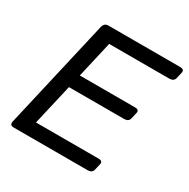

<svg xmlns="http://www.w3.org/2000/svg" viewBox="-158 -845 976 991"><g transform="rotate(30 330.0 -350.0)"><path d="M48.8 0Q24.4 0 30.8 -26.9L179.7 -673.3Q186 -700.2 210.4 -700.2H637.7Q664.6 -700.2 659.7 -678.2L651.4 -642.1Q646 -620.1 619.1 -620.1H261.2L211.4 -403.3H540Q566.9 -403.3 561.5 -381.3L553.2 -345.2Q548.3 -323.2 521.5 -323.2H192.9L136.7 -80.1H509.3Q536.1 -80.1 530.8 -58.1L522.5 -22Q517.6 0 490.7 0Z"/></g></svg>

Font: Istok
Style: Italic
Weight: 500
Italic angle: -13°
Designer: Andrey V. Panov
Foundry: Andrey V. Panov
Version: Version 1.0.3